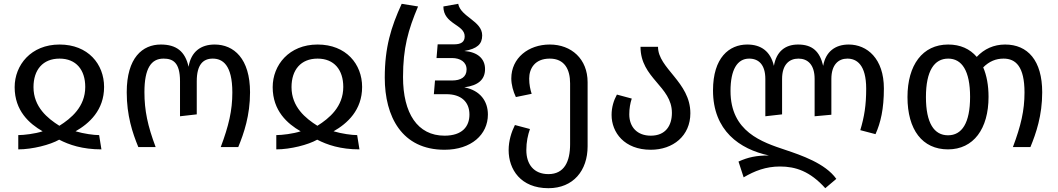

<svg xmlns="http://www.w3.org/2000/svg" viewBox="-20 -773 5559 1009"><path d="M57 -315C57 -191 134 -123 204 -83C165 -70 105 -63 76 -63V12C150 12 244 -12 291 -39C343 -12 413 12 513 12L501 -63C473 -63 421 -70 377 -83C449 -124 527 -194 527 -316C527 -436 443 -539 293 -539C143 -539 57 -431 57 -315ZM156 -315C156 -406 205 -465 293 -465C380 -465 428 -406 428 -316C428 -212 354 -151 292 -112C230 -151 156 -211 156 -315Z M646 -288C646 -166 676 -75 707 0H798C756 -112 739 -192 739 -289C739 -413 774 -465 839 -465C888 -465 926 -446 926 -346V-162L1014 -172V-346C1014 -433 1047 -465 1098 -465C1149 -465 1201 -433 1201 -287C1201 -192 1182 -112 1140 0H1232C1262 -73 1294 -166 1294 -288C1294 -465 1209 -539 1108 -539C1036 -539 984 -502 971 -422C953 -503 907 -539 825 -539C729 -539 646 -470 646 -288Z M1413 -315C1413 -191 1490 -123 1560 -83C1521 -70 1461 -63 1432 -63V12C1506 12 1600 -12 1647 -39C1699 -12 1769 12 1869 12L1857 -63C1829 -63 1777 -70 1733 -83C1805 -124 1883 -194 1883 -316C1883 -436 1799 -539 1649 -539C1499 -539 1413 -431 1413 -315ZM1512 -315C1512 -406 1561 -465 1649 -465C1736 -465 1784 -406 1784 -316C1784 -212 1710 -151 1648 -112C1586 -151 1512 -211 1512 -315Z M2002 -365C2002 -160 2092 14 2316 14C2457 14 2544 -66 2544 -171C2544 -241 2504 -298 2420 -314C2495 -324 2529 -356 2529 -410C2529 -466 2488 -500 2420 -505C2488 -517 2514 -541 2514 -587C2514 -663 2401 -684 2388 -753L2310 -739C2310 -645 2422 -645 2422 -582C2422 -553 2404 -540 2366 -540H2280L2274 -468H2355C2399 -468 2432 -447 2432 -408C2432 -368 2402 -350 2355 -350H2266L2260 -278H2326C2402 -278 2447 -239 2447 -171C2447 -108 2409 -60 2316 -60C2174 -60 2098 -178 2098 -368C2098 -521 2125 -616 2177 -739L2091 -753C2035 -631 2002 -524 2002 -365Z M2653 16C2653 117 2716 216 2862 216C2993 216 3068 123 3068 -4V-341C3068 -463 2983 -539 2869 -539C2757 -539 2667 -468 2667 -361C2667 -328 2677 -292 2691 -263L2774 -280C2767 -302 2761 -328 2761 -360C2761 -412 2790 -465 2869 -465C2947 -465 2976 -408 2976 -335V-15C2976 75 2946 142 2862 142C2786 142 2746 91 2746 16C2746 -28 2754 -63 2765 -95L2686 -116C2668 -80 2653 -34 2653 16Z M3400 14C3517 14 3608 -59 3608 -178C3608 -342 3438 -413 3438 -527H3346C3346 -361 3511 -320 3511 -180C3511 -113 3478 -60 3400 -60C3329 -60 3287 -105 3287 -172C3287 -203 3292 -231 3300 -255L3222 -276C3205 -245 3194 -209 3194 -169C3194 -77 3261 14 3400 14Z M3727 -298C3727 -86 3867 11 4021 44C3955 44 3912 53 3861 76L3888 159C3946 125 4005 102 4079 102C4161 102 4237 127 4317 216L4375 167C4317 85 4188 42 4108 15C3985 -26 3819 -80 3819 -295C3819 -406 3854 -465 3917 -465C3967 -465 4002 -433 4002 -358V-162L4090 -172V-358C4090 -433 4127 -465 4176 -465C4225 -465 4261 -433 4261 -358V-162L4349 -170V-358C4349 -433 4386 -465 4433 -465C4482 -465 4532 -433 4532 -307C4532 -219 4522 -159 4501 -89L4581 -68C4608 -128 4625 -200 4625 -308C4625 -465 4537 -539 4440 -539C4370 -539 4319 -502 4306 -427C4288 -503 4249 -539 4174 -539C4106 -539 4060 -502 4047 -427C4029 -503 3980 -539 3907 -539C3812 -539 3727 -470 3727 -298Z M4749 -263C4749 -91 4827 12 4962 12C5096 12 5175 -96 5175 -264C5175 -325 5165 -377 5147 -419C5179 -451 5214 -465 5254 -465C5318 -465 5364 -423 5364 -287C5364 -192 5345 -112 5303 0H5395C5425 -73 5457 -166 5457 -288C5457 -455 5381 -539 5262 -539C5203 -539 5152 -516 5113 -474C5077 -516 5027 -539 4963 -539C4828 -539 4749 -431 4749 -263ZM4963 -465C5035 -465 5078 -401 5078 -264C5078 -126 5035 -62 4962 -62C4889 -62 4846 -126 4846 -263C4846 -401 4890 -465 4963 -465Z"/></svg>

Font: FiraGO Unicode
Style: Regular
Weight: 400
Designer: bBox Type
Foundry: bBox Type GmbH
Version: Version 1.001;PS 001.001;hotconv 1.0.88;makeotf.lib2.5.64775